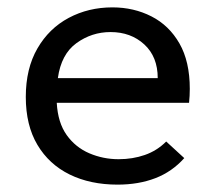

<svg xmlns="http://www.w3.org/2000/svg" viewBox="-20 -491 590 521"><path d="M299 10Q225 10 169 -17.5Q113 -45 81.5 -98Q50 -151 50 -228Q50 -305 81.5 -359.5Q113 -414 166.5 -442.5Q220 -471 285 -471Q343 -471 391 -446.5Q439 -422 467 -373Q495 -324 495 -250Q495 -241 494.5 -231Q494 -221 493 -212H134Q137 -158 161 -124.5Q185 -91 222.5 -75Q260 -59 302 -59Q340 -59 373 -70.5Q406 -82 431 -107L480 -62Q447 -25 401.5 -7.5Q356 10 299 10ZM137 -279H408Q408 -337 371.5 -370.5Q335 -404 280 -404Q229 -404 187.5 -374Q146 -344 137 -279Z"/></svg>

Font: Inconsolata SemiExpanded Medium
Style: Regular
Weight: 500
Width: 6
Monospace: yes
Designer: Raph Levien, Cyreal, Brenton Simpson
Foundry: Raph Levien, Cyreal, Google
Version: Version 3.001; ttfautohint (v1.8.2.53-6de2)